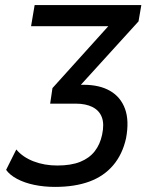

<svg xmlns="http://www.w3.org/2000/svg" viewBox="-20 -725 581 754"><path d="M196 9Q153 9 114.5 1Q76 -7 47 -22.5Q18 -38 4 -58L44 -138Q69 -108 111.5 -91.5Q154 -75 205 -75Q259 -75 295 -89.5Q331 -104 352 -131Q373 -158 381 -196Q390 -238 380 -264.5Q370 -291 343.5 -304.5Q317 -318 277 -318H177L186 -379L435 -655L430 -622H102L116 -705H535L524 -641L273 -365L263 -392H309Q371 -392 412.5 -368Q454 -344 471 -297.5Q488 -251 475 -182Q461 -119 424.5 -76Q388 -33 331 -12Q274 9 196 9Z"/></svg>

Font: Nunito Sans 10pt Condensed SemiBold
Style: Italic
Weight: 600
Width: 3
Italic angle: -9°
Designer: Vernon Adams
Foundry: Vernon Adams
Version: Version 3.101;gftools[0.9.27]